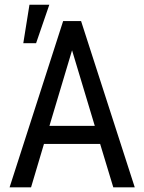

<svg xmlns="http://www.w3.org/2000/svg" viewBox="-20 -801 616 821"><path d="M191.4 -262.7H385.3L288.1 -585.9ZM408.2 -185.5H168L112.8 0H21L250 -710.9H326.7L556.2 0H464.4ZM106 -780.8H190.9L134.3 -616.2H79.6Z"/></svg>

Font: MAUL Condensed
Style: Condensed Regular
Weight: 400
Designer: MAUL
Version: Version 1.0; 2020; ttfautohint (v1.8.3)